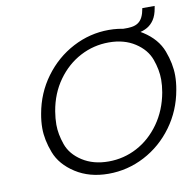

<svg xmlns="http://www.w3.org/2000/svg" viewBox="-86 -873 981 968"><g transform="rotate(-10 404.5 -389.5)"><path d="M393 7Q296 7 225 -38.5Q154 -84 128.5 -150.5Q103 -217 103 -277Q103 -312 110 -350Q128 -453 188 -534.5Q248 -616 335 -661.5Q422 -707 519 -707Q617 -707 688 -661.5Q759 -616 784 -549.5Q809 -483 809 -423Q809 -388 802 -350Q784 -247 724.5 -165.5Q665 -84 578 -38.5Q491 7 393 7ZM404 -54Q482 -54 550 -90Q618 -126 666 -193.5Q714 -261 730 -350Q736 -384 736 -415Q736 -465 716.5 -519Q697 -573 641.5 -609Q586 -645 508 -645Q430 -645 361.5 -609Q293 -573 245 -506Q197 -439 182 -350Q176 -314 176 -282Q176 -234 195 -180Q214 -126 270 -90Q326 -54 404 -54ZM768 -786 766 -774Q760 -739 745.5 -717Q731 -695 710 -683Q689 -671 662 -666.5Q635 -662 604 -662Q602 -667 595 -668Q588 -669 586 -674L590 -700Q617 -699 636.5 -702Q656 -705 669.5 -714.5Q683 -724 691.5 -741Q700 -758 705 -786Z"/></g></svg>

Font: Fz Poppins Light
Style: Italic
Weight: 300
Italic angle: -10°
Designer: Ninad Kale (Devanagari), Jonny Pinhorn (Latin)
Foundry: Indian Type Foundry
Version: Vit hóa bi Vntype.Com & FontZin.Com